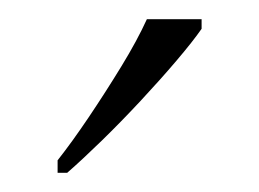

<svg xmlns="http://www.w3.org/2000/svg" viewBox="-20 -786 270 200"><path d="M40 -619Q55 -638 72.5 -664Q90 -690 106.5 -717Q123 -744 133 -766H190V-756Q181 -743 164 -723Q147 -703 126.5 -681Q106 -659 86 -639.5Q66 -620 50 -606H40Z"/></svg>

Font: Noto Serif Hebrew ExtraLight
Style: Regular
Weight: 250
Version: Version 2.003